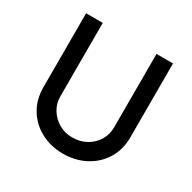

<svg xmlns="http://www.w3.org/2000/svg" viewBox="-162 -888 1059 1058"><g transform="rotate(30 368.0 -359.0)"><path d="M198 -259Q198 -213 221 -176Q244 -139 282 -117Q320 -95 367 -95Q417 -95 456 -117Q495 -139 517.5 -176Q540 -213 540 -259V-726H645V-256Q645 -177 608 -117.5Q571 -58 508 -25Q445 8 367 8Q291 8 228 -25Q165 -58 128.5 -117.5Q92 -177 92 -256V-726H198Z"/></g></svg>

Font: Josefin Sans Medium
Style: Regular
Weight: 500
Designer: Santiago Orozco
Foundry: Typemade
Version: Version 2.001